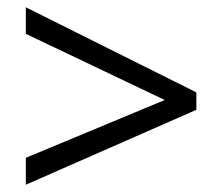

<svg xmlns="http://www.w3.org/2000/svg" viewBox="-20 -626 612 528"><path d="M51 -192V-118L520 -324V-372L51 -606V-533L433 -351Z"/></svg>

Font: Frost Regular
Style: Regular
Weight: 400
Designer: Lee Frost
Foundry: Lee Frost for Ice Communication Norge AS
Version: Version 2.011;hotconv 1.0.107;makeotfexe 2.5.65593